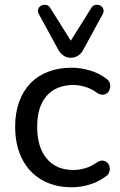

<svg xmlns="http://www.w3.org/2000/svg" viewBox="-20 -782 505 811"><path d="M284 9Q210 9 156 -22.5Q102 -54 73 -111.5Q44 -169 44 -247Q44 -305 60.5 -351Q77 -397 108 -429.5Q139 -462 183.5 -479Q228 -496 284 -496Q319 -496 358 -485Q397 -474 430 -449Q441 -441 444 -430.5Q447 -420 444.5 -409Q442 -398 434.5 -390.5Q427 -383 415.5 -382Q404 -381 391 -389Q367 -407 340.5 -415Q314 -423 290 -423Q253 -423 224.5 -411Q196 -399 176.5 -376.5Q157 -354 147 -321.5Q137 -289 137 -246Q137 -161 177 -112.5Q217 -64 290 -64Q314 -64 340 -71.5Q366 -79 391 -97Q404 -105 415 -103.5Q426 -102 433.5 -94.5Q441 -87 443 -76.5Q445 -66 441.5 -55Q438 -44 427 -37Q395 -13 357 -2Q319 9 284 9ZM279 -538Q262 -538 248.5 -547Q235 -556 225 -574L145 -721Q138 -733 141.5 -743.5Q145 -754 154.5 -758.5Q164 -763 174.5 -761.5Q185 -760 192 -749L279 -610L366 -749Q373 -760 383.5 -761.5Q394 -763 403.5 -758.5Q413 -754 416.5 -743.5Q420 -733 413 -721L333 -574Q324 -556 310 -547Q296 -538 279 -538Z"/></svg>

Font: Nunito ExtraLight Medium
Style: Regular
Weight: 500
Version: Version 3.602